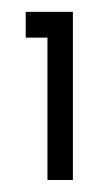

<svg xmlns="http://www.w3.org/2000/svg" viewBox="-20 -770 170 324"><path d="M103 -466.3H60.1V-706.5H23.4V-750H103Z"/></svg>

Font: Spartan MB Med
Style: Regular
Weight: 500
Designer: Matt Bailey, Mirko Velimirovic
Foundry: Matt Bailey
Version: Version 1.005